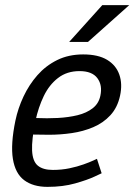

<svg xmlns="http://www.w3.org/2000/svg" viewBox="-20 -720 524 748"><path d="M357.7 -101.2 376 -45Q376 -45 348.2 -32Q320.5 -19 272.8 -5.5Q225.2 8 165 8L185.8 -58Q220.2 -58 250.8 -64.4Q281.3 -70.8 305.7 -79.6Q330 -88.3 343.8 -94.8Q357.7 -101.2 357.7 -101.2ZM40 -250H118.3Q103 -175.3 105 -133.5Q107 -91.7 127.2 -74.8Q147.5 -58 185.8 -58L165 8Q109 8 74.2 -18Q39.5 -44 30.2 -101Q21 -158 40 -250ZM304 -508Q362.3 -508 397.2 -487Q432 -466 444.8 -429.5Q457.7 -393 447.7 -347Q437.7 -301 410 -271Q382.3 -241 343.3 -224.5Q304.3 -208 259.9 -201.5Q215.5 -195 171 -195L94 -196L120.3 -260.2Q163.5 -258.2 205.3 -260.4Q247.2 -262.7 282.2 -271.2Q317.2 -279.8 341 -298.2Q364.8 -316.7 371 -347Q379.8 -387.8 359.4 -415.4Q339 -443 289.8 -443Q240.7 -443 206.1 -416.2Q171.5 -389.5 150.4 -345.5Q129.3 -301.5 118.3 -250H40Q50 -298 71.6 -344Q93.2 -390 125.7 -427Q158.2 -464 202.7 -486Q247.2 -508 304 -508ZM483.5 -700 322.8 -556.7H249.5L378.5 -700Z"/></svg>

Font: Epunda Sans Light
Style: Italic
Weight: 300
Italic angle: -12.0243°
Designer: Simon Atzbach
Foundry: typofactur
Version: Version 2.204